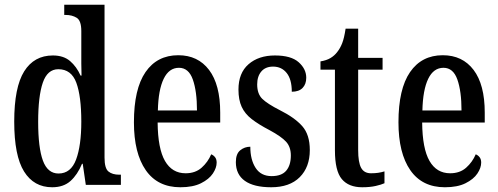

<svg xmlns="http://www.w3.org/2000/svg" viewBox="-20 -780 2102 810"><path d="M200 10Q123 10 81.5 -56.5Q40 -123 40 -267Q40 -412 82 -479Q124 -546 203 -546Q248 -546 275.5 -522.5Q303 -499 320 -461H324Q323 -484 323 -511.5Q323 -539 323 -567V-649Q323 -693 303.5 -705Q284 -717 257 -717H251V-760H421V-115Q421 -70 437.5 -56.5Q454 -43 483 -43H490V0H342L329 -89H326Q307 -43 277.5 -16.5Q248 10 200 10ZM227 -48Q279 -48 301 -107Q323 -166 323 -267Q323 -374 302 -431Q281 -488 226 -488Q180 -488 160.5 -431Q141 -374 141 -266Q141 -157 161 -102.5Q181 -48 227 -48Z M741 10Q645 10 595 -62Q545 -134 545 -264Q545 -405 594 -476Q643 -547 732 -547Q815 -547 862 -485Q909 -423 909 -305V-263H645Q646 -153 676 -101Q706 -49 763 -49Q804 -49 830.5 -72.5Q857 -96 871 -129Q881 -125 887.5 -116.5Q894 -108 894 -94Q894 -72 878 -48Q862 -24 828 -7Q794 10 741 10ZM811 -314Q811 -395 793.5 -444.5Q776 -494 735 -494Q693 -494 670.5 -447.5Q648 -401 646 -314Z M1124 10Q1051 10 1013 -17Q975 -44 975 -96Q975 -131 993.5 -146Q1012 -161 1036 -161Q1036 -106 1058.5 -71.5Q1081 -37 1126 -37Q1168 -37 1187.5 -60Q1207 -83 1207 -124Q1207 -160 1187 -182Q1167 -204 1117 -231Q1071 -255 1042 -277.5Q1013 -300 999.5 -329.5Q986 -359 986 -402Q986 -472 1028.5 -509Q1071 -546 1140 -546Q1208 -546 1240 -517.5Q1272 -489 1272 -452Q1272 -425 1256.5 -409Q1241 -393 1211 -393Q1211 -445 1189.5 -472Q1168 -499 1132 -499Q1100 -499 1082.5 -478.5Q1065 -458 1065 -424Q1065 -384 1086.5 -363Q1108 -342 1161 -315Q1223 -284 1255 -248Q1287 -212 1287 -147Q1287 -75 1244.5 -32.5Q1202 10 1124 10Z M1508 10Q1451 10 1422 -24.5Q1393 -59 1393 -146V-486H1332V-521Q1357 -525 1374 -535Q1391 -545 1403 -561Q1415 -576 1423.5 -597.5Q1432 -619 1438 -659H1491V-536H1594V-486H1491V-147Q1491 -95 1503.5 -72Q1516 -49 1545 -49Q1562 -49 1575.5 -51Q1589 -53 1602 -57V-7Q1589 -1 1565 4.5Q1541 10 1508 10Z M1857 10Q1761 10 1711 -62Q1661 -134 1661 -264Q1661 -405 1710 -476Q1759 -547 1848 -547Q1931 -547 1978 -485Q2025 -423 2025 -305V-263H1761Q1762 -153 1792 -101Q1822 -49 1879 -49Q1920 -49 1946.5 -72.5Q1973 -96 1987 -129Q1997 -125 2003.5 -116.5Q2010 -108 2010 -94Q2010 -72 1994 -48Q1978 -24 1944 -7Q1910 10 1857 10ZM1927 -314Q1927 -395 1909.5 -444.5Q1892 -494 1851 -494Q1809 -494 1786.5 -447.5Q1764 -401 1762 -314Z"/></svg>

Font: Noto Serif ExtraCondensed Medium
Style: Regular
Weight: 500
Width: 2
Designer: Monotype Design Team
Foundry: Monotype Imaging Inc.
Version: Version 2.015